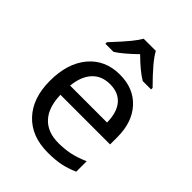

<svg xmlns="http://www.w3.org/2000/svg" viewBox="-220 -880 1004 1004"><g transform="rotate(45 282.0 -378.0)"><path d="M313 9.8Q192.4 9.8 123.8 -63.2Q55.2 -136.2 55.2 -264.2Q55.2 -393.1 119.1 -469.5Q183.1 -545.9 292 -545.9Q393.1 -545.9 453.1 -480.7Q513.2 -415.5 513.2 -304.2V-251H146Q148.4 -159.7 192.4 -112.3Q236.3 -64.9 316.9 -64.9Q359.9 -64.9 398.4 -72.5Q437 -80.1 488.8 -102.1V-24.9Q444.3 -5.9 405.3 2Q366.2 9.8 313 9.8ZM291 -474.1Q228 -474.1 191.4 -433.6Q154.8 -393.1 147.9 -320.8H420.9Q419.9 -396 386.2 -435.1Q352.5 -474.1 291 -474.1ZM123.5 -617.2Q184.6 -682.6 209.7 -713.9Q234.9 -745.1 246.6 -766.1H336.4Q361.8 -716.8 461.4 -617.2V-606H399.4Q355.5 -631.8 290.5 -695.8Q226.6 -633.3 183.6 -606H123.5Z"/></g></svg>

Font: NotoPenekeko
Style: Regular
Weight: 400
Designer: Monotype Design team
Foundry: Monotype Imaging Inc.
Version: Version 1.04